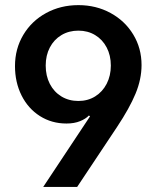

<svg xmlns="http://www.w3.org/2000/svg" viewBox="-20 -737 616 757"><path d="M538.1 -480.5Q538.1 -424.8 514.4 -367.7Q490.7 -310.5 441.4 -236.3L284.2 0H150.4L335 -278.3L330.6 -281.7Q318.4 -268.6 295.7 -259.3Q272.9 -250 242.2 -250Q183.6 -250 137.2 -279.5Q90.8 -309.1 64.9 -360.8Q39.1 -412.6 39.1 -476.6Q39.1 -544.4 71.8 -599.4Q104.5 -654.3 161.6 -685.5Q218.8 -716.8 289.1 -716.8Q358.9 -716.8 415.8 -685.8Q472.7 -654.8 505.4 -600.8Q538.1 -546.9 538.1 -480.5ZM160.2 -478.5Q160.2 -438 176.5 -406.2Q192.9 -374.5 222.2 -356.7Q251.5 -338.9 289.1 -338.9Q326.2 -338.9 355.2 -356.9Q384.3 -375 400.6 -406.7Q417 -438.5 417 -478.5Q417 -518.6 400.6 -549.8Q384.3 -581.1 355.2 -598.6Q326.2 -616.2 289.1 -616.2Q251.5 -616.2 222.2 -598.6Q192.9 -581.1 176.5 -549.8Q160.2 -518.6 160.2 -478.5Z"/></svg>

Font: Pretendard GOV SemiBold
Style: Regular
Weight: 600
Designer: Base glyphs from Inter by Rasmus Andersson; Hangeul glyphs from Noto Sans CJK(Source Han Sans) by Jang Soo-young and Kan
Foundry: Kil Hyung-jin
Version: Version 1.309